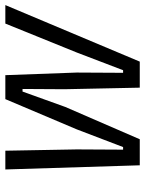

<svg xmlns="http://www.w3.org/2000/svg" viewBox="70 -626 556 737"><g transform="rotate(-90 348.5 -258.0)"><path d="M66 -516H138L143 -242L142 -64H152L220 -242L336 -516H428L438 -242L437 -64H447L515 -242L626 -516H697L480 0H380L374 -289L375 -450H365L306 -286L182 0H82Z"/></g></svg>

Font: IBM Plex Sans Condensed
Style: Italic
Weight: 400
Width: 3
Italic angle: -11°
Designer: Mike Abbink, Paul van der Laan, Pieter van Rosmalen
Foundry: Bold Monday
Version: Version 1.3